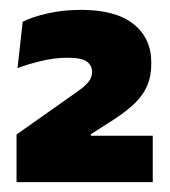

<svg xmlns="http://www.w3.org/2000/svg" viewBox="-20 -732 344 389"><path d="M289.5 -363H13.5V-459.5L105 -524Q123 -537 136.8 -546.5Q150.5 -556 158.5 -565.2Q166.5 -574.5 166.5 -585.5V-586.5Q166.5 -599.5 156 -607.2Q145.5 -615 116 -615Q90 -615 62.5 -608.2Q35 -601.5 15.5 -594L26 -688Q46 -698 77 -705Q108 -712 144.5 -712Q214.5 -712 250.5 -683.2Q286.5 -654.5 286.5 -605.5V-602Q286.5 -578 278.5 -559Q270.5 -540 253.8 -523.5Q237 -507 210 -489.5L164 -460V-443L108.5 -457H289.5Z"/></svg>

Font: Anek Kannada Medium ExtraBold
Style: Regular
Weight: 800
Version: Version 1.003